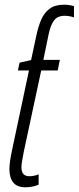

<svg xmlns="http://www.w3.org/2000/svg" viewBox="-20 -785 334 815"><path d="M88 10Q53 10 36.5 -10Q20 -30 20 -67Q20 -96 31 -147L103 -486H56L63 -519L112 -530L134 -633Q142 -671 154.5 -700.5Q167 -730 190 -747.5Q213 -765 251 -765Q274 -765 294 -759V-711Q286 -714 276 -716Q266 -718 255 -718Q224 -718 209.5 -698.5Q195 -679 187 -642L164 -531H234L225 -486H155L81 -141Q77 -120 74 -103Q71 -86 71 -75Q71 -37 104 -37Q125 -37 144 -45V-1Q118 10 88 10Z"/></svg>

Font: Noto Sans ExtraCondensed Light
Style: Italic
Weight: 300
Width: 2
Italic angle: -12°
Designer: Monotype Design Team
Foundry: Monotype Imaging Inc.
Version: Version 2.013; ttfautohint (v1.8.4.7-5d5b)